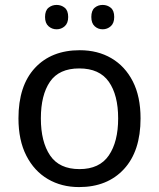

<svg xmlns="http://www.w3.org/2000/svg" viewBox="-20 -750 645 780"><path d="M551 -269Q551 -136 483.5 -63Q416 10 301 10Q230 10 174.5 -22.5Q119 -55 87 -117.5Q55 -180 55 -269Q55 -402 122 -474Q189 -546 304 -546Q377 -546 432.5 -513.5Q488 -481 519.5 -419.5Q551 -358 551 -269ZM146 -269Q146 -174 183.5 -118.5Q221 -63 303 -63Q384 -63 422 -118.5Q460 -174 460 -269Q460 -364 422 -418Q384 -472 302 -472Q220 -472 183 -418Q146 -364 146 -269ZM163 -681Q163 -707 177 -718.5Q191 -730 210 -730Q229 -730 243 -718.5Q257 -707 257 -681Q257 -656 243 -643.5Q229 -631 210 -631Q191 -631 177 -643.5Q163 -656 163 -681ZM351 -681Q351 -707 364.5 -718.5Q378 -730 397 -730Q416 -730 430 -718.5Q444 -707 444 -681Q444 -656 430 -643.5Q416 -631 397 -631Q378 -631 364.5 -643.5Q351 -656 351 -681Z"/></svg>

Font: Noto Sans Imperial Aramaic
Style: Regular
Weight: 400
Designer: Monotype Design Team
Foundry: Monotype Imaging Inc.
Version: Version 2.001; ttfautohint (v1.8.4.7-5d5b)